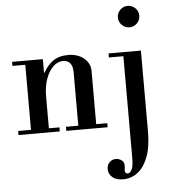

<svg xmlns="http://www.w3.org/2000/svg" viewBox="-66 -790 1058 1176"><g transform="rotate(-5 463.0 -202.0)"><path d="M398 -15V-353Q398 -428 338 -428Q305 -428 277.5 -401Q250 -374 233.5 -327.5Q217 -281 217 -222L197 -367H221Q242 -408 278.5 -435Q315 -462 373 -462Q432 -462 470 -430.5Q508 -399 508 -353V-15ZM28 0V-25H282V0ZM107 -15V-434H217V-15ZM322 0V-25H576V0ZM28 -425V-450H217V-425ZM643 326Q600 326 577 305.5Q554 285 554 256Q554 230 570 214Q586 198 609 198Q629 198 644.5 210Q660 222 660 242Q660 249 658.5 258.5Q657 268 657 274Q657 284 663 288.5Q669 293 675 293Q687 293 698.5 273.5Q710 254 710 197V-425H621V-450H820V47Q820 141 796.5 203Q773 265 733 295.5Q693 326 643 326ZM763 -598Q736 -598 716.5 -617.5Q697 -637 697 -664Q697 -691 716.5 -710.5Q736 -730 763 -730Q790 -730 809.5 -710.5Q829 -691 829 -664Q829 -637 809.5 -617.5Q790 -598 763 -598Z"/></g></svg>

Font: Libre Bodoni
Style: Regular
Weight: 400
Designer: Pablo Impallari, Rodrigo Fuenzalida
Foundry: Impallari Type
Version: Version 2.005;gftools[0.9.23]